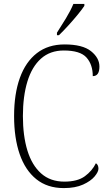

<svg xmlns="http://www.w3.org/2000/svg" viewBox="-20 -951 559 981"><path d="M306 10Q222 10 165.5 -35.5Q109 -81 80.5 -163.5Q52 -246 52 -358Q52 -471 81.5 -553Q111 -635 168.5 -679.5Q226 -724 310 -724Q402 -724 445 -689.5Q488 -655 488 -611Q488 -562 454 -562Q454 -621 422 -657Q390 -693 306 -693Q236 -693 189.5 -651.5Q143 -610 120 -534.5Q97 -459 97 -358Q97 -257 120 -182Q143 -107 190 -65Q237 -23 309 -23Q376 -23 413.5 -50.5Q451 -78 470 -117Q483 -109 483 -89Q483 -73 463.5 -49.5Q444 -26 404.5 -8Q365 10 306 10ZM271 -784Q293 -818 317 -857.5Q341 -897 355 -931H411V-921Q400 -904 377 -876Q354 -848 328 -819.5Q302 -791 281 -771H271Z"/></svg>

Font: Noto Serif Tamil SemiCondensed ExtraLight
Style: Regular
Weight: 200
Width: 4
Designer: Indian Type Foundry, Tom Grace, and the Monotype Design Team
Foundry: Monotype Imaging Inc.
Version: Version 2.004; ttfautohint (v1.8.4.7-5d5b)